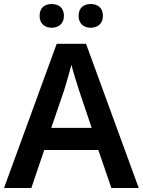

<svg xmlns="http://www.w3.org/2000/svg" viewBox="-20 -1028 711 955"><path d="M177 -949C177 -909 204 -890 237 -890C270 -890 298 -909 298 -949C298 -991 270 -1008 237 -1008C204 -1008 177 -991 177 -949ZM371 -949C371 -909 398 -890 431 -890C464 -890 492 -909 492 -949C492 -991 464 -1008 431 -1008C398 -1008 371 -991 371 -949ZM534 -93H670L408 -810H262L0 -93H136L200 -282H469ZM374 -576 436 -392H235L298 -576C305 -599 325 -665 335 -706C344 -671 365 -603 374 -576Z"/></svg>

Font: Noto Sans Kannada UI SemiBold
Style: Regular
Weight: 600
Designer: Jelle Bosma - Monotype Design Team
Foundry: Monotype Imaging Inc.
Version: Version 2.005